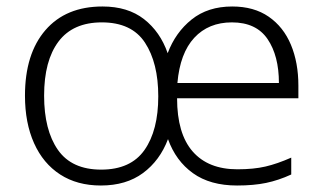

<svg xmlns="http://www.w3.org/2000/svg" viewBox="-20 -562 997 592"><path d="M696 -542Q763 -542 808.5 -510.5Q854 -479 877 -424Q900 -369 900 -298V-259H526Q526 -150 574 -95Q622 -40 712 -40Q762 -40 798.5 -48.5Q835 -57 878 -76V-24Q839 -6 800.5 2Q762 10 711 10Q628 10 575 -28Q522 -66 498 -133Q473 -67 421 -28.5Q369 10 291 10Q218 10 165.5 -24Q113 -58 85 -120.5Q57 -183 57 -267Q57 -396 120 -469Q183 -542 296 -542Q374 -542 424 -503Q474 -464 497 -398Q521 -462 571 -502Q621 -542 696 -542ZM695 -493Q623 -493 579 -445.5Q535 -398 527 -306H840Q840 -390 805 -441.5Q770 -493 695 -493ZM294 -493Q205 -493 160.5 -434Q116 -375 116 -267Q116 -161 158.5 -100Q201 -39 292 -39Q383 -39 425.5 -99.5Q468 -160 468 -265Q468 -368 427 -430.5Q386 -493 294 -493Z"/></svg>

Font: Noto Sans Arabic UI Lt
Style: Regular
Weight: 300
Designer: Monotype Design Team, Nadine Chahine and Nizar Qandah
Foundry: Monotype Imaging Inc.
Version: Version 2.010; ttfautohint (v1.8.4.7-5d5b)